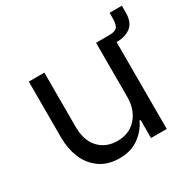

<svg xmlns="http://www.w3.org/2000/svg" viewBox="-141 -765 925 920"><g transform="rotate(-30 321.5 -305.0)"><path d="M643 -619V-583Q643 -527 613 -504Q583 -481 539 -481H534V0H447V-100H441Q420 -54 376.5 -22.5Q333 9 270 9Q204 9 160 -23Q116 -55 95.5 -106Q75 -157 75 -217V-527H161V-228Q161 -151 200 -109.5Q239 -68 302 -68Q368 -68 407.5 -112.5Q447 -157 447 -228V-527H521Q550 -527 562.5 -539Q575 -551 575 -592V-619Z"/></g></svg>

Font: Be Vietnam
Style: Regular
Weight: 400
Designer: Gabriel Lam
Foundry: TypeRant
Version: Version 4.000